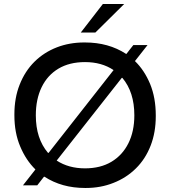

<svg xmlns="http://www.w3.org/2000/svg" viewBox="-20 -921 846 954"><path d="M406.5 13H402.5Q287 13 201 -43H198.5L165 0H94L156 -79Q109 -125 80.5 -193Q51.5 -261 51.5 -348V-352.5Q51.5 -434.5 77.5 -500Q104 -567.5 151.5 -614.5Q198.5 -661 263 -686Q325.5 -710 398 -710H402.5Q519 -710 606 -653.5H608.5L625.5 -675.5Q634 -686 642.5 -697H713L650.5 -617.5Q697.5 -572 726 -503.5Q754 -435 754 -348V-343.5Q754 -263 728.5 -197.5Q702.5 -130.5 655 -84Q607.5 -37 543 -12Q480 13 406.5 13ZM221.5 -161.5 544.5 -573H544Q485 -612.5 402.5 -612.5Q325 -612.5 270.2 -579.8Q215.5 -547 186.8 -487.5Q158 -428 158 -348Q158 -232.5 218.5 -161.5ZM402.5 -84.5Q479 -84.5 533.8 -117.2Q588.5 -150 618 -209.2Q647.5 -268.5 647.5 -348Q647.5 -463.5 588 -534H585Q423.5 -328.5 261.5 -123H262Q321 -84.5 402.5 -84.5ZM454 -759.5H381.5L491 -901H597Z"/></svg>

Font: Acari Sans Neue SemiBold
Style: Regular
Weight: 600
Designer: Alfredo Marco Pradil (font), Cristiano Sobral (main changes)
Foundry: Hanken Design Co. (font), Cristiano Sobral (main changes)
Version: Version 2.459;March 19, 2022;FontCreator 14.0.0.2808 64-bit;